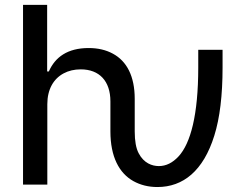

<svg xmlns="http://www.w3.org/2000/svg" viewBox="-20 -747 994 777"><path d="M171.5 0V-325.3C171.5 -385.3 196.4 -427.9 237.2 -449.9C257.5 -460.9 280.9 -466.3 306.8 -466.3C382.1 -466.3 426.8 -419 426.8 -336.6V-272.7H525.2V-346.9C525.2 -438.9 492.9 -499.6 436.8 -529.8C408.7 -545.1 376.1 -552.6 338.8 -552.6C253.6 -552.6 203.1 -516 177.6 -457.7H170.8V-727.3H73.2V0ZM617.2 9.9C720.9 9.9 802.9 -55.4 847.3 -198.2C869.7 -269.5 880.7 -361.5 880.7 -474.4V-545.5H782.3V-474.4C782.3 -281.2 751.1 -166.9 702.8 -114.3C678.6 -88.1 652 -74.9 622.9 -74.9C595.5 -74.9 562.1 -86.6 541.2 -126.8C530.5 -147 525.2 -176.5 525.2 -215.2V-272.7H426.8V-215.2C426.8 -112.9 462 -46.5 519.5 -14.2C548.3 1.8 580.6 9.9 617.2 9.9Z"/></svg>

Font: Inter 465
Style: Regular
Weight: 400
Designer: Rasmus Andersson
Foundry: rsms
Version: Version 3.019;Glyphs 3.1.2 (3151)